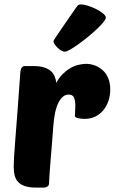

<svg xmlns="http://www.w3.org/2000/svg" viewBox="-20 -849 519 869"><path d="M364 -311Q358 -311 350.5 -311.5Q343 -312 336 -313.5Q329 -315 324 -317.5Q319 -320 319 -324Q319 -337 320 -348Q321 -359 321 -371Q321 -393 315 -407Q309 -421 291 -421Q263 -421 244.5 -384.5Q226 -348 221 -275Q219 -243 215.5 -202.5Q212 -162 209 -124.5Q206 -87 204 -58Q202 -29 202 -20Q202 -10 195 -5Q188 0 180 0H144Q113 0 93.5 -6.5Q74 -13 62.5 -25Q51 -37 46.5 -54.5Q42 -72 42 -95Q42 -110 43.5 -137.5Q45 -165 49 -213.5Q53 -262 58.5 -336.5Q64 -411 72 -521Q74 -550 93 -550H132Q160 -550 179 -544Q198 -538 210 -527.5Q222 -517 227.5 -503Q233 -489 235 -474Q247 -497 263.5 -513.5Q280 -530 298 -540.5Q316 -551 335 -555.5Q354 -560 370 -560Q389 -560 408.5 -553Q428 -546 444 -532Q460 -518 469.5 -496Q479 -474 479 -444Q479 -417 471 -393Q463 -369 448 -350.5Q433 -332 411.5 -321.5Q390 -311 364 -311ZM273 -615Q266 -615 257.5 -620Q249 -625 241 -632.5Q233 -640 227.5 -648.5Q222 -657 222 -663Q222 -665 232 -680Q242 -695 257 -717Q272 -739 290 -765Q308 -791 324 -814Q330 -823 334 -826Q338 -829 347 -829Q359 -829 378 -823Q397 -817 415 -808Q433 -799 446 -788.5Q459 -778 459 -769Q459 -762 447.5 -748Q436 -734 418 -717Q400 -700 378 -682Q356 -664 335 -649Q314 -634 297.5 -624.5Q281 -615 273 -615Z"/></svg>

Font: Poetsen One
Style: Regular
Weight: 400
Designer: Pablo Impallari, Rodrigo Fuenzalida
Foundry: Pablo Impallari, Rodrigo Fuenzalida
Version: Version 1.001; ttfautohint (v0.93) -l 8 -r 50 -G 200 -x 14 -